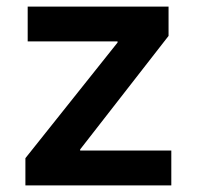

<svg xmlns="http://www.w3.org/2000/svg" viewBox="-20 -559 593 579"><path d="M56.6 0V-82L334.5 -430.7V-434.1H63.5V-539.1H488.3V-450.7L221.7 -108.4V-105H496.6V0Z"/></svg>

Font: Inter 18pt SemiBold
Style: Regular
Weight: 600
Designer: Rasmus Andersson
Foundry: rsms
Version: Version 4.001;git-66647c0bb